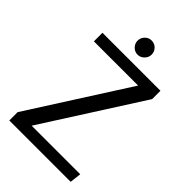

<svg xmlns="http://www.w3.org/2000/svg" viewBox="-261 -994 1093 1093"><g transform="rotate(45 285.5 -447.5)"><path d="M57 -728H524V-661L146 -69H537L529 0H35V-67L413 -659H57ZM343 -838Q343 -815 326 -798Q309 -781 286 -781Q263 -781 246.5 -798Q230 -815 230 -838Q230 -861 246.5 -878Q263 -895 286 -895Q310 -895 326.5 -878.5Q343 -862 343 -838Z"/></g></svg>

Font: Rosario Light
Style: Regular
Weight: 400
Version: Version 1.101; ttfautohint (v1.8.1.43-b0c9)